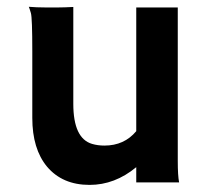

<svg xmlns="http://www.w3.org/2000/svg" viewBox="-20 -532 623 560"><path d="M377.4 -44.4Q314.9 7.3 241.2 7.3Q162.1 7.3 117.2 -45.9Q74.2 -97.7 74.2 -188V-381.8Q74.2 -479.5 70.1 -493.9Q65.9 -508.3 64 -512.2Q86.4 -510.3 110.8 -510.3H151.4Q167.5 -510.3 193.8 -511.7V-229Q193.8 -128.4 248.5 -112.3Q265.1 -107.4 284.7 -107.4Q342.3 -107.4 377.4 -149.4V-510.3H498.5V-62.5Q498.5 -19.5 502.4 0H377.4Z"/></svg>

Font: HammersmithOne
Style: Regular
Weight: 400
Designer: Nicole Fally
Foundry: Nicole Fally
Version: Version 1.003